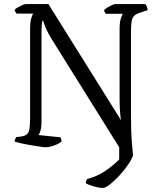

<svg xmlns="http://www.w3.org/2000/svg" viewBox="-20 -724 784 944"><path d="M486 200Q469 200 443 193Q417 186 402 177Q402 169 404.5 163.5Q407 158 409 156Q459 143 499 115.5Q539 88 566 60V0L234 -532Q219 -556 210 -575.5Q201 -595 197 -607Q193 -619 192 -622H188Q187 -616 185.5 -602Q184 -588 184 -562V-120Q184 -98 179 -82Q174 -66 170 -60L277 -49Q279 -47 280.5 -41.5Q282 -36 283 -28Q273 -20 258.5 -13.5Q244 -7 229.5 -3.5Q215 0 204 0Q197 0 177 -3Q157 -6 132.5 -10Q108 -14 86 -19Q64 -24 52 -28Q52 -35 55 -41Q58 -47 60 -50L85 -53Q104 -56 113 -64.5Q122 -73 125 -92Q128 -111 128 -143V-582Q128 -614 133.5 -633.5Q139 -653 144 -657H61Q60 -660 56.5 -664Q53 -668 52 -676Q57 -682 68 -688Q79 -694 90 -699Q101 -704 107 -704H218L575 -133Q572 -150 570 -176.5Q568 -203 568 -245V-581Q568 -614 574 -632.5Q580 -651 584 -656H501Q498 -660 495.5 -663Q493 -666 492 -675Q496 -680 507 -686.5Q518 -693 529.5 -698.5Q541 -704 546 -704H694Q699 -699 702 -692Q705 -685 706 -674L667 -661Q648 -655 639 -645.5Q630 -636 627 -618Q624 -600 624 -571V-156Q624 -122 625 -87.5Q626 -53 628.5 -21Q631 11 634 40Q628 59 609.5 86Q591 113 566.5 139.5Q542 166 520 183Q498 200 486 200Z"/></svg>

Font: Texturina Medium 12pt ExtraLight
Style: Regular
Weight: 250
Version: Version 1.002